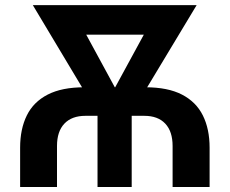

<svg xmlns="http://www.w3.org/2000/svg" viewBox="-20 -748 919 768"><path d="M60.5 0V-157.2Q60.5 -231.9 87.2 -286.1Q113.8 -340.3 170.7 -369.6Q227.5 -398.9 317.4 -398.9H561.5Q651.4 -398.9 708 -369.6Q764.6 -340.3 791.5 -286.1Q818.4 -231.9 818.4 -157.2V0H670.4V-164.1Q670.4 -222.2 641.1 -253.4Q611.8 -284.7 557.1 -284.7H321.8Q267.1 -284.7 237.5 -253.4Q208 -222.2 208 -164.1V0ZM370.1 0V-340.3H506.8V0ZM382.3 -274.9 111.3 -727.5H260.7L466.8 -348.1L455.1 -274.9ZM420.4 -274.9 415 -351.6 619.6 -727.5H766.6L494.1 -274.9ZM216.8 -609.4V-727.5H660.2V-609.4Z"/></svg>

Font: Inter 17pt
Style: Bold
Weight: 700
Version: Version 4.001;git-66647c0bb